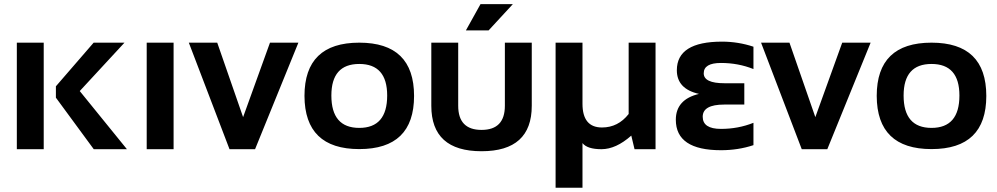

<svg xmlns="http://www.w3.org/2000/svg" viewBox="-20 -718 4796 924"><path d="M579.1 -512.7 363.8 -279.8 590.8 0H431.2L249 -248V-302.7L430.7 -512.7ZM190.4 -512.7V0H61V-512.7Z M815.4 -512.7V0H686V-512.7Z M888.7 -512.7H1025.4L1149.9 -154.3L1279.3 -512.7H1416L1207.5 0H1084.5Z M1709 -102.5Q1843.3 -102.5 1843.3 -258.3Q1843.3 -410.2 1709 -410.2Q1574.7 -410.2 1574.7 -258.3Q1574.7 -102.5 1709 -102.5ZM1445.3 -256.3Q1445.3 -512.7 1709 -512.7Q1972.7 -512.7 1972.7 -256.3Q1972.7 -0.5 1709 -0.5Q1446.3 -0.5 1445.3 -256.3Z M2055.7 -209V-512.7H2185.1V-209Q2185.1 -92.8 2297.4 -92.8Q2409.7 -92.8 2409.7 -209V-512.7H2539.1V-209Q2539.1 9.8 2297.4 9.8Q2055.7 9.8 2055.7 -209ZM2292.5 -698.2H2448.2L2331.5 -571.8H2222.2Z M3134.8 -512.7V0H3033.7L3018.1 -65.4Q2944.3 0 2874.5 0Q2806.2 0 2783.2 -29.3V185.5H2653.8V-512.7H2783.2V-218.8Q2783.2 -104.5 2877 -104.5Q2954.6 -104.5 3005.4 -169.4V-512.7Z M3606 -385.7Q3532.7 -415 3449.7 -415Q3366.7 -415 3366.7 -365.2Q3366.7 -317.4 3466.8 -317.4H3562V-214.8H3465.3Q3361.8 -214.8 3361.8 -156.2Q3361.8 -97.7 3449.7 -97.7Q3532.7 -97.7 3606 -127V-19.5Q3532.7 4.9 3449.7 4.9Q3232.4 4.9 3232.4 -141.6Q3232.4 -239.3 3343.8 -266.1Q3237.3 -290 3237.3 -379.9Q3237.3 -517.6 3454.6 -517.6Q3532.7 -517.6 3606 -493.2Z M3642.6 -512.7H3779.3L3903.8 -154.3L4033.2 -512.7H4169.9L3961.4 0H3838.4Z M4462.9 -102.5Q4597.2 -102.5 4597.2 -258.3Q4597.2 -410.2 4462.9 -410.2Q4328.6 -410.2 4328.6 -258.3Q4328.6 -102.5 4462.9 -102.5ZM4199.2 -256.3Q4199.2 -512.7 4462.9 -512.7Q4726.6 -512.7 4726.6 -256.3Q4726.6 -0.5 4462.9 -0.5Q4200.2 -0.5 4199.2 -256.3Z"/></svg>

Font: Voltera
Style: Bold
Weight: 700
Designer: Bernd Montag
Version: Version 1.301